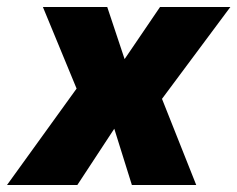

<svg xmlns="http://www.w3.org/2000/svg" viewBox="-67 -526 675 546"><path d="M-47 0 176 -309 181 -201 55 -506H238L289 -353H284L388 -506H588L361 -201L369 -307L491 0H308L257 -163H260L153 0Z"/></svg>

Font: Nunito Sans 7pt SemiCondensed Black
Style: Italic
Weight: 900
Width: 4
Italic angle: -9°
Designer: Vernon Adams
Foundry: Vernon Adams
Version: Version 3.101;gftools[0.9.27]